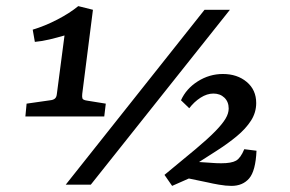

<svg xmlns="http://www.w3.org/2000/svg" viewBox="-20 -604 947 628"><path d="M249 -297Q248 -288 249.5 -282.5Q251 -277 264 -275L326 -265L321 -223H63L67 -265L144 -276Q154 -277 159.5 -281.5Q165 -286 166 -297L191 -488Q167 -481 142 -475Q117 -469 94 -467L87 -507Q127 -519 167.5 -540Q208 -561 236 -584L284 -572ZM195 0 649 -572H732L277 0ZM543 4 518 -32Q579 -82 619.5 -116Q660 -150 683.5 -174Q707 -198 717.5 -215.5Q728 -233 728 -249Q728 -271 714 -284.5Q700 -298 678 -298Q657 -298 636 -284.5Q615 -271 599 -250L572 -276Q589 -314 627 -338Q665 -362 709 -362Q756 -362 787 -336Q818 -310 818 -267Q818 -236 801 -209.5Q784 -183 754.5 -158.5Q725 -134 686.5 -109.5Q648 -85 606 -58L620 -30ZM737 4Q719 4 696 0Q673 -4 661 -7L560 -28L601 -76L662 -72Q665 -72 676.5 -71Q688 -70 704 -70Q737 -70 752 -78.5Q767 -87 779 -116L819 -111Q816 -45 795 -20.5Q774 4 737 4Z"/></svg>

Font: Yrsa SemiBold
Style: Italic
Weight: 600
Italic angle: -7.10001°
Version: Version 2.004